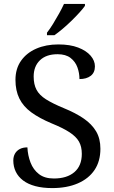

<svg xmlns="http://www.w3.org/2000/svg" viewBox="-20 -951 584 981"><path d="M247 10Q198 10 160.5 0Q123 -10 98 -29Q73 -48 60.5 -74Q48 -100 48 -131Q48 -151 56.5 -166Q65 -181 81 -189.5Q97 -198 120 -198Q122 -157 136 -120.5Q150 -84 179 -61.5Q208 -39 255 -39Q322 -39 360 -71.5Q398 -104 398 -165Q398 -202 383.5 -227.5Q369 -253 335.5 -275Q302 -297 243 -321Q181 -347 140 -377Q99 -407 79 -447.5Q59 -488 59 -543Q59 -600 87.5 -640.5Q116 -681 165.5 -702.5Q215 -724 278 -724Q338 -724 379.5 -708Q421 -692 443 -666.5Q465 -641 465 -612Q465 -580 443.5 -563.5Q422 -547 386 -547Q386 -578 375.5 -607Q365 -636 340.5 -655Q316 -674 274 -674Q216 -674 184 -643Q152 -612 152 -560Q152 -520 166.5 -492.5Q181 -465 215 -443.5Q249 -422 307 -398Q366 -374 407.5 -345.5Q449 -317 471 -280Q493 -243 493 -191Q493 -127 463 -82.5Q433 -38 377.5 -14Q322 10 247 10ZM220 -784Q235 -803 251 -829Q267 -855 282 -882Q297 -909 307 -931H414V-921Q405 -908 387 -888Q369 -868 346.5 -846Q324 -824 301 -804.5Q278 -785 258 -771H220Z"/></svg>

Font: Noto Serif Sinhala
Style: Regular
Weight: 400
Designer: Jelle Bosma - Monotype Design Team
Foundry: Monotype Imaging Inc.
Version: Version 2.006